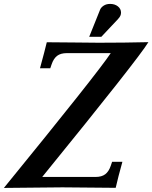

<svg xmlns="http://www.w3.org/2000/svg" viewBox="-43 -945 767 966"><path d="M514.2 -677.7H293.5Q262.2 -677.7 244.4 -664.1Q226.6 -650.4 216.8 -621.6L210 -601.6H158.2Q182.6 -690.9 192.4 -732.4Q223.1 -732.4 333.7 -731.2Q444.3 -730 453.6 -730Q583.5 -730 703.6 -732.9Q654.3 -650.9 169.4 -54.7H437.5Q468.8 -54.7 486.6 -68.4Q504.4 -82 514.2 -110.8L521 -130.9H572.8Q550.8 -52.2 539.1 0Q509.8 0 406.5 -1.2Q303.2 -2.4 271 -2.4Q214.8 -2.4 -23.4 0.5Q446.8 -576.2 514.2 -677.7ZM466.8 -759.8H405.8L460.9 -897Q465.3 -907.7 478.5 -916.5Q491.7 -925.3 511.2 -925.3Q534.7 -925.3 550.3 -912.8Q565.9 -900.4 565.9 -881.3Q565.9 -864.7 552.2 -851.1H552.7Q511.7 -808.1 466.8 -759.8Z"/></svg>

Font: Flanker
Style: Bold Italic
Weight: 700
Italic angle: -12°
Designer: Flanker
Version: Version 2.000